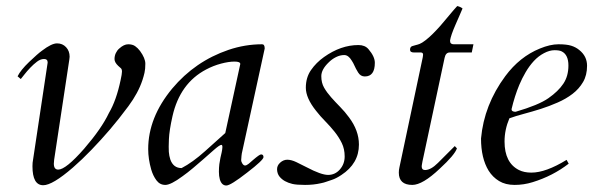

<svg xmlns="http://www.w3.org/2000/svg" viewBox="-20 -582 1910 618"><path d="M153.3 -55.2Q153.3 -36.1 167.5 -36.1Q191.9 -36.1 251 -103.5Q307.1 -168.5 330.6 -218.3Q354.5 -258.8 368.2 -324.2Q372.6 -343.8 372.6 -351.6Q372.6 -359.4 368.9 -362.5Q365.2 -365.7 360.4 -370.1Q348.6 -381.3 348.6 -391.8Q348.6 -402.3 352.8 -411.1Q356.9 -419.9 363.8 -425.8Q378.9 -439.5 392.6 -439.5Q406.2 -439.5 414.8 -433.6Q423.3 -427.7 430.7 -418Q447.8 -394.5 447.8 -377Q447.8 -359.4 445.1 -347.7Q442.4 -335.9 438.5 -324.2Q424.8 -282.7 393.3 -240.2Q361.8 -197.8 333.7 -165Q305.7 -132.3 274.7 -100.1Q243.7 -67.9 214.4 -42.5Q148.9 14.2 119.1 14.2Q84.5 14.2 84.5 -46.9Q84.5 -59.1 86.4 -67.9L133.3 -379.9V-381.8Q133.3 -392.1 121.8 -392.1Q110.4 -392.1 99.1 -383.5Q87.9 -375 77.4 -364Q66.9 -353 58.6 -342.3Q50.3 -331.5 46.9 -327.6L36.6 -336.4Q46.4 -356.4 74 -382.8Q101.6 -409.2 115.2 -418.9Q146 -442.4 163.6 -442.4Q181.2 -442.4 192.6 -430.2Q204.1 -418 204.1 -399.4Q204.1 -395 203.1 -390.1L154.3 -67.9Q153.3 -60.1 153.3 -55.2Z M692.4 -115.7Q687 -115.7 668.5 -99.4Q649.9 -83 634.3 -69.3Q618.7 -55.7 601.3 -41Q584 -26.4 567.4 -14.6Q529.8 13.2 512.2 13.2Q494.6 13.2 483.6 -1.5Q472.7 -16.1 466.8 -36.1Q457 -70.3 457 -102.1Q457 -203.6 534.2 -296.9Q607.9 -384.8 715.3 -421.4Q768.6 -439.5 823.7 -439.5Q832 -439.5 832 -425.8L758.3 -87.9Q757.8 -84 757.3 -80.1Q756.3 -73.2 756.3 -67.1Q756.3 -61 760.3 -55.2Q764.2 -49.3 768.8 -49.3Q773.4 -49.3 780.5 -54.9Q787.6 -60.5 794.9 -67.4Q815.4 -85 820.3 -85Q828.1 -85 828.1 -76.2Q828.1 -66.9 775.4 -26.4Q722.2 15.1 708.5 15.1Q693.4 15.1 687.5 -4.9Q684.6 -15.6 684.6 -29.1Q684.6 -42.5 686 -53.7Q687.5 -64.9 689.5 -74Q691.4 -83 693.4 -91.1Q695.3 -99.1 695.8 -107.4Q696.3 -115.7 692.4 -115.7ZM753.4 -376Q753.4 -383.8 734.9 -383.8Q716.3 -383.8 691.4 -377.2Q666.5 -370.6 643.6 -358.4Q559.1 -314 535.2 -208Q524.9 -162.1 523.7 -134.3Q522.5 -106.4 523.4 -93.3Q524.4 -80.1 528.3 -68.4Q538.1 -41 564.5 -41Q599.6 -59.1 640.4 -95.7Q681.2 -132.3 705.1 -153.8Z M967.3 -43.5Q1013.7 -19 1036.1 -19Q1058.6 -19 1074 -36.6Q1089.4 -54.2 1089.4 -78.4Q1089.4 -102.5 1080.1 -121.6Q1070.8 -140.6 1056.9 -158Q1043 -175.3 1026.9 -191.7Q1010.7 -208 997.1 -225.6Q964.4 -266.6 964.4 -299.6Q964.4 -332.5 981 -356.4Q997.6 -380.4 1022.9 -398.4Q1077.1 -437 1133.8 -437Q1154.8 -437 1166 -423.8Q1186.5 -399.9 1186.5 -379.9Q1186.5 -335.9 1154.3 -335.9Q1140.6 -335.9 1132.8 -348.6Q1125 -361.3 1121.1 -370.4Q1117.2 -379.4 1112.3 -386.7Q1101.6 -404.8 1088.1 -404.8Q1074.7 -404.8 1061.5 -398.2Q1048.3 -391.6 1038.1 -381.3Q1014.2 -358.4 1014.2 -336.9Q1014.2 -315.4 1023.2 -299.8Q1032.2 -284.2 1045.7 -269Q1059.1 -253.9 1074.7 -238Q1090.3 -222.2 1103.5 -204.1Q1135.3 -161.6 1135.3 -116.7Q1135.3 -55.7 1078.6 -18.6Q1061.5 -7.3 1048.6 -3.2Q1035.6 1 1029.1 3.4Q1022.5 5.9 1012.7 7.8Q989.3 13.2 961.9 13.2Q934.6 13.2 921.1 10Q907.7 6.8 897.2 1Q886.7 -4.9 879.6 -13.7Q872.6 -22.5 871.8 -35.6Q871.1 -48.8 881.6 -58.3Q892.1 -67.9 904.8 -67.9Q917.5 -67.9 933.6 -60.3Q949.7 -52.7 967.3 -43.5Z M1307.1 13.2Q1263.7 13.2 1263.7 -26.4Q1263.7 -34.7 1265.6 -43L1340.8 -397.9Q1341.8 -402.8 1341.8 -405.8Q1341.8 -413.1 1334.5 -413.1H1312.5Q1299.8 -413.1 1299.8 -421.9Q1299.8 -431.2 1306.9 -433.6Q1314 -436 1318.8 -437Q1323.7 -438 1330.8 -440.7Q1337.9 -443.4 1349.6 -452.4Q1361.3 -461.4 1373.3 -473.4Q1385.3 -485.4 1397 -498.5Q1408.7 -511.7 1418.9 -524.4Q1445.3 -556.2 1451.7 -562.5Q1462.4 -560.1 1468.8 -554.7Q1464.8 -544.4 1458.5 -530.8Q1452.1 -517.1 1446.3 -502.9Q1431.2 -468.3 1428.7 -452.1V-450.2Q1428.7 -439.5 1440.4 -439.5H1503.9L1498.5 -413.1H1427.7Q1414.6 -413.1 1411.1 -396L1343.3 -78.6Q1340.8 -68.4 1339.8 -62.3Q1338.9 -56.2 1338.1 -52.7Q1337.4 -49.3 1337.4 -47.9V-45.9Q1337.4 -34.7 1348.1 -34.7Q1366.7 -34.7 1389.6 -57.6L1443.8 -111.8L1450.7 -104.5Q1443.8 -83.5 1395.5 -39.1Q1340.3 13.2 1307.1 13.2Z M1690.4 -26.4Q1736.8 -26.4 1803.7 -67.4L1810.5 -55.2Q1759.3 -15.6 1694.3 4.4Q1666 13.2 1636.5 13.2Q1606.9 13.2 1586.4 0.7Q1565.9 -11.7 1552.7 -32.7Q1528.3 -72.8 1528.3 -136.2Q1538.1 -244.6 1606.4 -336.9Q1652.8 -399.4 1717.8 -425.8Q1751 -439.5 1777.6 -439.5Q1804.2 -439.5 1818.8 -434.8Q1833.5 -430.2 1844.7 -420.9Q1869.6 -400.9 1869.6 -370.4Q1869.6 -339.8 1856.7 -317.9Q1843.8 -295.9 1822.8 -279.8Q1801.8 -263.7 1774.9 -252Q1748 -240.2 1720.5 -231.4Q1692.9 -222.7 1666.3 -215.6Q1639.6 -208.5 1619.6 -201.2Q1604 -164.6 1604 -126.5Q1604 -58.1 1650.4 -34.7Q1667 -26.4 1690.4 -26.4ZM1626.5 -230.5Q1626.5 -222.2 1639.6 -222.2Q1713.4 -243.7 1745.1 -265.9Q1776.9 -288.1 1793.2 -312.5Q1809.6 -336.9 1809.6 -371.1Q1809.6 -405.8 1788.1 -416.5Q1780.8 -420.4 1764.9 -420.4Q1749 -420.4 1731 -410.9Q1712.9 -401.4 1698.2 -385.5Q1683.6 -369.6 1671.9 -349.6Q1660.2 -329.6 1651.4 -308.6Q1636.7 -273.4 1626.5 -230.5Z"/></svg>

Font: Cardo-Italic
Style: Italic
Weight: 400
Italic angle: -12°
Designer: David J. Perry
Foundry: David J. Perry
Version: Version 0.991